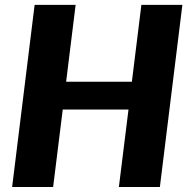

<svg xmlns="http://www.w3.org/2000/svg" viewBox="-20 -748 764 768"><path d="M709.5 -728.5 619.5 0H455.5L494 -310H231L192.5 0H28.5L118.5 -728.5H282.5L244.5 -421H507.5L545.5 -728.5Z"/></svg>

Font: Lato ExtraBold
Style: Italic
Weight: 800
Italic angle: -7°
Designer: Lukasz Dziedzic with Adam Twardoch and Botio Nikoltchev
Foundry: tyPoland Lukasz Dziedzic
Version: Version 2.015; 2015-08-06; http://www.latofonts.com/